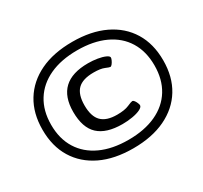

<svg xmlns="http://www.w3.org/2000/svg" viewBox="-147 -910 1182 1119"><g transform="rotate(-30 444.0 -351.0)"><path d="M454 7Q327 7 236.5 -36.5Q146 -80 97 -160Q48 -240 48 -351Q48 -462 97 -542Q146 -622 236.5 -665.5Q327 -709 454 -709Q580 -709 671 -665.5Q762 -622 811 -542Q860 -462 860 -351Q860 -240 811 -160Q762 -80 671 -36.5Q580 7 454 7ZM454 -50Q562 -50 640 -86Q718 -122 759.5 -189.5Q801 -257 801 -351Q801 -445 759.5 -512.5Q718 -580 640 -616Q562 -652 454 -652Q346 -652 268 -616Q190 -580 148 -512.5Q106 -445 106 -351Q106 -257 148 -189.5Q190 -122 268 -86Q346 -50 454 -50ZM469 -147Q361 -147 308 -196.5Q255 -246 255 -352Q255 -555 471 -555Q503 -555 533.5 -550Q564 -545 584 -536Q604 -527 604 -517Q604 -511 599 -500Q594 -489 587 -480Q580 -471 574 -471Q568 -471 543.5 -481.5Q519 -492 472 -492Q398 -492 364.5 -458.5Q331 -425 331 -352Q331 -278 364.5 -244Q398 -210 469 -210Q520 -210 548.5 -222.5Q577 -235 584 -235Q591 -235 597.5 -226Q604 -217 608 -206.5Q612 -196 612 -192Q612 -179 590.5 -168.5Q569 -158 536 -152.5Q503 -147 469 -147Z"/></g></svg>

Font: Asap Expanded Expanded SemiBold
Style: Italic
Weight: 600
Width: 7
Italic angle: -6°
Designer: Pablo Cosgaya
Foundry: Omnibus-Type
Version: Version 3.001; ttfautohint (v1.8.4.7-5d5b)